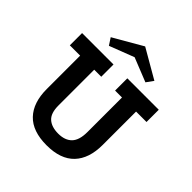

<svg xmlns="http://www.w3.org/2000/svg" viewBox="-215 -946 1119 1119"><g transform="rotate(45 344.0 -387.0)"><path d="M574 -213Q574 -101 516.5 -40.5Q459 20 344 20Q228 20 170.5 -40.5Q113 -101 113 -213V-488H28V-589H287V-488H229V-193Q229 -130 259 -103Q289 -76 344 -76Q399 -76 428.5 -106Q458 -136 458 -203V-488H401V-589H660V-488H574ZM343 -794 523 -690 492 -647 344 -706 191 -647 163 -690Z"/></g></svg>

Font: Podkova
Style: Bold
Weight: 700
Designer: Ilya Yudin
Foundry: Cyreal (www.cyreal.org)
Version: Version 2.102; ttfautohint (v1.8.1.43-b0c9)